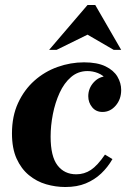

<svg xmlns="http://www.w3.org/2000/svg" viewBox="-20 -740 508 770"><path d="M242 10Q203 10 165 -1Q127 -12 96 -37.5Q65 -63 46.5 -104Q28 -145 28 -205Q28 -274 52.5 -327Q77 -380 118 -416.5Q159 -453 211 -471.5Q263 -490 317 -490Q370 -490 403 -474Q436 -458 451 -432.5Q466 -407 466 -379Q466 -342 444 -316.5Q422 -291 391 -291Q365 -291 349.5 -310Q334 -329 334 -354Q334 -386 356 -410Q378 -434 409 -434Q434 -434 445 -419.5Q456 -405 456 -388L420 -379Q420 -405 406.5 -422Q393 -439 372.5 -447Q352 -455 331 -455Q293 -455 265 -431Q237 -407 219 -367.5Q201 -328 192 -282Q183 -236 183 -192Q183 -113 210.5 -77Q238 -41 286 -41Q318 -41 344.5 -58.5Q371 -76 401 -120L431 -102Q412 -69 385.5 -44Q359 -19 324 -4.5Q289 10 242 10ZM436 -540 331 -601 207 -540H177L331 -720H362L466 -540Z"/></svg>

Font: Brygada 1918
Style: Bold Italic
Weight: 700
Italic angle: -8°
Designer: Mateusz Machalski | Borys Kosmynka | Przemek Hoffer
Foundry: NIEPODLEGLA 2018
Version: Version 3.006